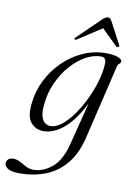

<svg xmlns="http://www.w3.org/2000/svg" viewBox="-153 -698 698 1008"><g transform="rotate(10 195.5 -194.5)"><path d="M336 1Q315 90 270 144.5Q225 199 161.8 223.8Q98.5 248.5 22.5 248.5Q-18.5 248.5 -37.8 237.2Q-57 226 -57 208Q-57 195.5 -47.5 187Q-38 178.5 -21 178.5Q-2.5 178.5 15.5 188.2Q33.5 198 52 207.8Q70.5 217.5 91.5 217.5Q143.5 217.5 190.8 178.2Q238 139 261 46.5L317.5 -176.5Q271.5 -83.5 217.5 -37.5Q163.5 8.5 108.5 8.5Q67.5 8.5 41.2 -21.8Q15 -52 23 -123Q29 -188 58.2 -247.2Q87.5 -306.5 134 -352.5Q180.5 -398.5 238.8 -425Q297 -451.5 361.5 -451.5Q402.5 -451.5 425.2 -443Q448 -434.5 447.5 -423Q447 -413 439.8 -408.8Q432.5 -404.5 430 -394ZM88.5 -132.5Q84 -89.5 91 -66Q98 -42.5 111.8 -33.2Q125.5 -24 141 -24Q168.5 -24 198.8 -47.8Q229 -71.5 257.8 -111.2Q286.5 -151 310 -199.5Q333.5 -248 348.5 -298Q363.5 -348 365.5 -392Q369 -430 340 -430Q298 -430 255.8 -406Q213.5 -382 177.5 -340.2Q141.5 -298.5 117.8 -245Q94 -191.5 88.5 -132.5ZM419.5 -494.5Q413.5 -491 406.5 -497L324 -578L200 -497Q190 -491 186 -494.5Q182.5 -499 191 -506.5L313 -624.5Q328 -638.5 340 -638.5Q351.5 -638.5 359 -624.5L421.5 -506.5Q426 -499 419.5 -494.5Z"/></g></svg>

Font: Fraunces 72pt Light
Style: Italic
Weight: 300
Italic angle: -16°
Version: Version 1.000;[b76b70a41]